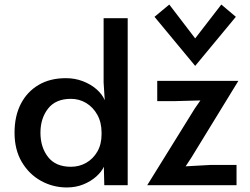

<svg xmlns="http://www.w3.org/2000/svg" viewBox="-20 -815 1100 845"><path d="M274 10Q213 10 160.5 -19Q108 -48 76 -102Q44 -156 44 -231Q44 -304 71.5 -357.5Q99 -411 149.5 -441Q200 -471 270 -471Q310 -471 345 -457.5Q380 -444 405 -422Q430 -400 441 -374L436 -452V-735H542V0H439L437 -81Q427 -59 403.5 -38Q380 -17 347 -3.5Q314 10 274 10ZM292 -81Q329 -81 359.5 -98.5Q390 -116 408.5 -148Q427 -180 427 -224V-231Q427 -276 408.5 -309.5Q390 -343 359.5 -361.5Q329 -380 292 -380Q225 -380 191.5 -337Q158 -294 158 -231Q158 -167 191.5 -124Q225 -81 292 -81ZM628 0 837 -337 862 -373 751 -370H672V-459H1029L822 -121L797 -83L905 -89H1021V0ZM839 -525 660 -741 725 -795 839 -646 954 -795 1018 -741Z"/></svg>

Font: Alata
Style: Regular
Weight: 400
Designer: Spyros Zevelakis, Eben Sorkin
Foundry: Spyros Zevelakis
Version: Version 1.005; ttfautohint (v1.8.4.7-5d5b)